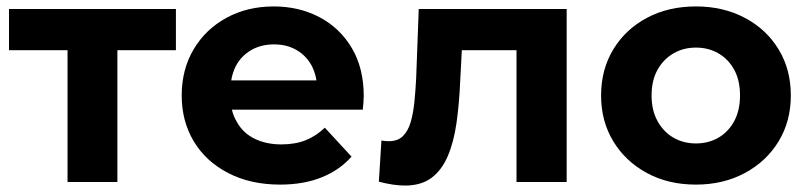

<svg xmlns="http://www.w3.org/2000/svg" viewBox="-20 -566 2511 597"><path d="M190 0V-410H8V-538H527V-410H345V0Z M851 8Q759 8 689.5 -28Q620 -64 582.5 -126.5Q545 -189 545 -269Q545 -350 582 -412.5Q619 -475 684 -510.5Q749 -546 831 -546Q910 -546 973.5 -512.5Q1037 -479 1074 -416.5Q1111 -354 1111 -267Q1111 -258 1110 -246.5Q1109 -235 1108 -225H701Q706 -204 717 -186Q736 -152 772 -134.5Q808 -117 855 -117Q898 -117 930.5 -130Q963 -143 990 -169L1073 -79Q1036 -37 980 -14.5Q924 8 851 8ZM964 -316Q960 -341 949 -362Q932 -393 902 -410.5Q872 -428 832 -428Q792 -428 761.5 -410.5Q731 -393 714 -362Q703 -341 699 -316Z M1158 -1 1166 -129Q1172 -128 1178 -127.5Q1184 -127 1189 -127Q1217 -127 1233 -143Q1249 -159 1257 -186.5Q1265 -214 1268.5 -249Q1272 -284 1274 -322L1282 -538H1742V0H1586V-410H1416L1411 -315Q1408 -244 1399.5 -184Q1391 -124 1372 -80Q1353 -36 1321 -12.5Q1289 11 1239 11Q1222 11 1201.5 8Q1181 5 1158 -1Z M2144 8Q2058 8 1991.5 -28Q1925 -64 1887 -126.5Q1849 -189 1849 -269Q1849 -350 1887 -412.5Q1925 -475 1991.5 -510.5Q2058 -546 2144 -546Q2229 -546 2296 -510.5Q2363 -475 2401 -412.5Q2439 -350 2439 -269Q2439 -189 2401 -126.5Q2363 -64 2296 -28Q2229 8 2144 8ZM2144 -120Q2183 -120 2214 -138Q2245 -156 2263 -189.5Q2281 -223 2281 -269Q2281 -316 2263 -349Q2245 -382 2214 -400Q2183 -418 2144 -418Q2105 -418 2074 -400Q2043 -382 2024.5 -349Q2006 -316 2006 -269Q2006 -223 2024.5 -189.5Q2043 -156 2074 -138Q2105 -120 2144 -120Z"/></svg>

Font: Montserrat Z
Style: Bold
Weight: 700
Designer: Julieta Ulanovsky
Foundry: Julieta Ulanovsky
Version: Version 8.000